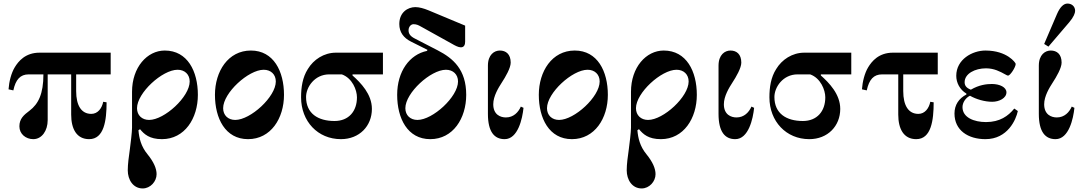

<svg xmlns="http://www.w3.org/2000/svg" viewBox="-20 -770 6096 1079"><path d="M28 -268 55 -262C68 -323 94 -352 141 -352H224C224 -243 196 -186 146 -148C114 -124 89 -103 89 -60C89 -17 125 12 167 12C215 12 248 -35 248 -95V-352H380V-126C380 -45 411 12 481 12C565 12 579 -93 579 -195L560 -198C553 -162 530 -130 493 -130C438 -130 408 -176 408 -258V-352H602V-474H202C122 -474 83 -425 63 -392C43 -359 31 -311 28 -268Z M750 -162C750 -248 892 -378 978 -378C1018 -378 1046 -352 1046 -312C1046 -226 904 -96 818 -96C778 -96 750 -122 750 -162ZM698 187C698 240 728 289 782 289C825 289 860 250 860 209C860 177 844 140 809 97C772 52 762 6 758 -38L767 -44C790 -16 820 12 890 12C1018 12 1092 -105 1092 -237C1092 -369 1034 -486 906 -486C807 -486 722 -392 722 -254V-52C722 -28 714 36 710 67C704 109 698 153 698 187Z M1234 -162C1234 -248 1376 -378 1462 -378C1502 -378 1530 -352 1530 -312C1530 -226 1388 -96 1302 -96C1262 -96 1234 -122 1234 -162ZM1188 -237C1188 -105 1246 12 1374 12C1502 12 1576 -105 1576 -237C1576 -369 1518 -486 1390 -486C1262 -486 1188 -369 1188 -237Z M1672 -223C1672 -88 1766 12 1896 12C2000 12 2070 -62 2070 -158C2070 -241 2007 -305 1961 -346V-352H2132V-474H1868C1800 -474 1742 -435 1710 -382C1680 -335 1672 -279 1672 -223ZM1700 -225C1700 -280 1748 -352 1830 -352H1901C1960 -331 1986 -264 1986 -223C1986 -145 1940 -90 1860 -90C1767 -90 1700 -132 1700 -225Z M2258 -162C2258 -248 2400 -378 2486 -378C2526 -378 2554 -352 2554 -312C2554 -226 2412 -96 2326 -96C2286 -96 2258 -122 2258 -162ZM2212 -237C2212 -105 2270 12 2398 12C2526 12 2600 -105 2600 -237C2600 -379 2527 -442 2440 -487L2312 -553C2286 -566 2276 -580 2276 -600C2276 -619 2289 -634 2304 -634C2320 -634 2331 -629 2345 -621L2518 -525C2537 -514 2555 -504 2570 -504C2589 -504 2594 -520 2594 -536V-626L2388 -712C2361 -723 2336 -730 2314 -730C2272 -730 2224 -701 2224 -635C2224 -589 2248 -557 2290 -536L2382 -490L2380 -484C2282 -464 2212 -369 2212 -237Z M2722 -130C2722 -29 2758 12 2816 12C2891 12 2916 -104 2922 -164L2907 -171C2893 -139 2866 -110 2823 -110C2793 -110 2752 -125 2752 -184C2752 -230 2782 -278 2800 -306C2821 -338 2850 -388 2850 -418C2850 -466 2823 -486 2789 -486C2758 -486 2722 -463 2722 -401Z M3054 -162C3054 -248 3196 -378 3282 -378C3322 -378 3350 -352 3350 -312C3350 -226 3208 -96 3122 -96C3082 -96 3054 -122 3054 -162ZM3008 -237C3008 -105 3066 12 3194 12C3322 12 3396 -105 3396 -237C3396 -369 3338 -486 3210 -486C3082 -486 3008 -369 3008 -237Z M3554 -162C3554 -248 3696 -378 3782 -378C3822 -378 3850 -352 3850 -312C3850 -226 3708 -96 3622 -96C3582 -96 3554 -122 3554 -162ZM3502 187C3502 240 3532 289 3586 289C3629 289 3664 250 3664 209C3664 177 3648 140 3613 97C3576 52 3566 6 3562 -38L3571 -44C3594 -16 3624 12 3694 12C3822 12 3896 -105 3896 -237C3896 -369 3838 -486 3710 -486C3611 -486 3526 -392 3526 -254V-52C3526 -28 3518 36 3514 67C3508 109 3502 153 3502 187Z M4018 -130C4018 -29 4054 12 4112 12C4187 12 4212 -104 4218 -164L4203 -171C4189 -139 4162 -110 4119 -110C4089 -110 4048 -125 4048 -184C4048 -230 4078 -278 4096 -306C4117 -338 4146 -388 4146 -418C4146 -466 4119 -486 4085 -486C4054 -486 4018 -463 4018 -401Z M4304 -223C4304 -88 4398 12 4528 12C4632 12 4702 -62 4702 -158C4702 -241 4639 -305 4593 -346V-352H4764V-474H4500C4432 -474 4374 -435 4342 -382C4312 -335 4304 -279 4304 -223ZM4332 -225C4332 -280 4380 -352 4462 -352H4533C4592 -331 4618 -264 4618 -223C4618 -145 4572 -90 4492 -90C4399 -90 4332 -132 4332 -225Z M4824 -268 4851 -262C4864 -323 4890 -352 4937 -352H5028V-126C5028 -45 5059 12 5129 12C5213 12 5227 -93 5227 -195L5208 -198C5201 -162 5178 -130 5141 -130C5086 -130 5056 -176 5056 -258V-352H5250V-474H4998C4918 -474 4879 -425 4859 -392C4839 -359 4827 -311 4824 -268Z M5344 -132C5344 -38 5420 12 5518 12C5643 12 5690 -98 5700 -146L5680 -160C5646 -118 5599 -84 5521 -84C5455 -84 5389 -109 5389 -168C5389 -193 5406 -220 5431 -232C5466 -212 5514 -198 5556 -198C5596 -198 5636 -219 5636 -251C5636 -280 5598 -298 5554 -298C5524 -298 5482 -293 5436 -266C5409 -276 5401 -291 5401 -308C5401 -356 5459 -386 5521 -386C5567 -386 5600 -368 5629 -352C5636 -348 5642 -345 5645 -345C5657 -345 5688 -392 5688 -411C5688 -417 5640 -486 5518 -486C5444 -486 5354 -436 5354 -344C5354 -305 5374 -266 5411 -244V-239C5369 -217 5344 -181 5344 -132Z M5848 -523 5872 -508 5989 -645C6014 -674 6022 -697 6022 -709C6022 -734 6003 -750 5979 -750C5957 -750 5937 -730 5920 -691ZM5818 -130C5818 -29 5854 12 5912 12C5987 12 6012 -104 6018 -164L6003 -171C5989 -139 5962 -110 5919 -110C5889 -110 5848 -125 5848 -184C5848 -230 5878 -278 5896 -306C5917 -338 5946 -388 5946 -418C5946 -466 5919 -486 5885 -486C5854 -486 5818 -463 5818 -401Z"/></svg>

Font: Old Standard
Style: Bold
Weight: 700
Designer: Alexey Kryukov <alexios@thessalonica.org.ru>
Version: Version 2.0.2